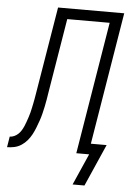

<svg xmlns="http://www.w3.org/2000/svg" viewBox="-99 -778 658 983"><g transform="rotate(5 230.5 -287.0)"><path d="M312 161 383 0H317L429 -680H211L148 -298Q145 -279 142 -260.5Q139 -242 135 -223.5Q131 -205 126.5 -186.5Q122 -168 115.5 -149.5Q109 -131 102 -113Q95 -95 86 -78Q77 -61 64 -45.5Q51 -30 34 -19Q17 -8 -2 -4Q-21 0 -39 0L-30 -55Q-19 -55 -7.5 -60Q4 -65 13.5 -74Q23 -83 29.5 -94Q36 -105 41 -116.5Q46 -128 50 -140Q54 -152 58 -163.5Q62 -175 65 -187Q68 -199 70.5 -211Q73 -223 75.5 -235Q78 -247 80 -258.5Q82 -270 84 -282Q86 -294 88 -306L159 -735H499L387 -55H468L373 161Z"/></g></svg>

Font: Iosevka Light Oblique
Style: Regular
Weight: 300
Italic angle: -9°
Monospace: yes
Designer: Belleve Invis
Foundry: Belleve Invis
Version: Version 32.5.0; ttfautohint (v1.8.4)